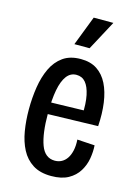

<svg xmlns="http://www.w3.org/2000/svg" viewBox="-115 -802 633 878"><g transform="rotate(15 202.0 -363.0)"><path d="M216 12Q163 12 128.5 -10Q94 -32 74.5 -69.5Q55 -107 47 -155Q39 -203 39 -256Q39 -311 47 -362Q55 -413 74 -453Q93 -493 126 -516.5Q159 -540 210 -540Q256 -540 287 -519.5Q318 -499 336.5 -462Q355 -425 362 -374.5Q369 -324 365 -264L104 -257V-312L302 -317L282 -294Q285 -350 277 -388Q269 -426 252.5 -445.5Q236 -465 209 -465Q181 -465 163 -441Q145 -417 136.5 -372Q128 -327 128 -262Q128 -165 147.5 -112.5Q167 -60 214 -60Q232 -60 246.5 -68Q261 -76 271 -91Q281 -106 286 -128.5Q291 -151 289 -180L372 -175Q374 -145 368.5 -112.5Q363 -80 345.5 -51.5Q328 -23 296.5 -5.5Q265 12 216 12ZM235 -598H163L217 -738H310Z"/></g></svg>

Font: Bricolage Grotesque 24pt Condensed
Style: Regular
Weight: 400
Width: 3
Designer: Mathieu Triay
Foundry: Atelier Triay
Version: Version 1.001;gftools[0.9.33.dev8+g029e19f]